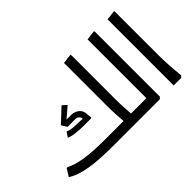

<svg xmlns="http://www.w3.org/2000/svg" viewBox="-101 -1145 1533 1533"><g transform="rotate(-45 666.0 -378.0)"><path d="M340 -389 302 -411 417 -519H422L455 -488ZM426 -280Q388 -280 343.5 -284.5Q299 -289 271 -302L299 -344H300Q322 -334 353.5 -330.5Q385 -327 426 -327ZM331 -365 302 -412H418V-365ZM426 -280V-327Q441 -327 454 -325.5Q467 -324 467 -324V-280ZM466 -280Q464 -294 463 -306.5Q462 -319 462 -329H513Q513 -319 515 -307Q517 -295 518 -285L512 -280ZM462 -329Q462 -344 449.5 -354.5Q437 -365 418 -365H342V-370L347 -412H418Q457 -412 485 -389Q513 -366 513 -329Z M720 0V-82H852V0ZM852 0V-82Q864 -82 868 -71Q872 -60 872 -42Q872 -24 868 -12Q864 0 852 0ZM467 0Q392 0 315.5 -5.5Q239 -11 171 -27Q103 -43 54 -74L94 -138H105Q155 -110 243 -96Q331 -82 467 -82H681L680 0ZM672 -303V-746L754 -756L757 -748V-303ZM681 0 684 -42Q684 -42 681 -74.5Q678 -107 675 -158Q672 -209 672 -265V-352L754 -362L757 -354V-247Q757 -206 759.5 -165Q762 -124 764.5 -89.5Q767 -55 769.5 -34.5Q772 -14 772 -14L757 0ZM586 0V-82H692V0ZM586 0Q575 0 570.5 -12Q566 -24 566 -42Q566 -60 570.5 -71Q575 -82 586 -82Z M938 0V-746L1020 -756L1023 -748V-14L1008 0ZM852 0V-82H983V0ZM852 0Q841 0 836.5 -12Q832 -24 832 -42Q832 -60 836.5 -71Q841 -82 852 -82Z M1164 0V-746L1246 -756L1249 -748V-247Q1249 -206 1251.5 -165Q1254 -124 1256.5 -89.5Q1259 -55 1261.5 -34.5Q1264 -14 1264 -14L1249 0Z"/></g></svg>

Font: Fustat Medium
Style: Regular
Weight: 500
Designer: Mohamed Gaber, Khaled Hosny, Laura Garcia Mut
Foundry: Kief Type Foundry, Alif Type Foundry, Hard Type Foundry
Version: Version 1.007